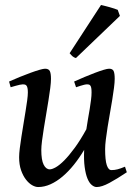

<svg xmlns="http://www.w3.org/2000/svg" viewBox="-20 -734 552 774"><path d="M491.2 -39.6Q451.7 -13.2 420.9 3.4Q390.1 20 369.6 20Q359.9 20 349.9 11.7Q339.8 3.4 332.5 -14.4Q325.2 -32.2 321.3 -60.8Q317.4 -89.4 319.3 -129.9Q299.8 -97.2 277.8 -69.8Q255.9 -42.5 232.2 -22.5Q208.5 -2.4 183.6 8.8Q158.7 20 133.8 20Q122.6 20 109.4 12.5Q96.2 4.9 84.5 -10.3Q72.8 -25.4 64.9 -47.9Q57.1 -70.3 57.1 -100.1Q57.1 -114.7 59.8 -136.5Q62.5 -158.2 66.4 -183.1Q70.3 -208 74.7 -234.6Q79.1 -261.2 83 -285.4Q86.9 -309.6 89.6 -329.3Q92.3 -349.1 92.3 -361.3Q92.3 -372.6 90.8 -379.2Q89.4 -385.7 86.7 -388.9Q84 -392.1 80.3 -393.1Q76.7 -394 72.3 -394Q67.9 -394 59.8 -392.3Q51.8 -390.6 43.5 -388.2Q34.2 -385.7 22.9 -382.3L16.6 -405.3Q37.1 -414.6 59.8 -423.8Q82.5 -433.1 102.8 -440.4Q123 -447.8 138.9 -452.4Q154.8 -457 161.6 -457Q175.8 -457 180.7 -447.8Q185.5 -438.5 185.5 -416Q185.5 -401.9 182.6 -378.9Q179.7 -356 175.3 -328.9Q170.9 -301.8 166 -272.7Q161.1 -243.7 156.7 -216.6Q152.3 -189.5 149.4 -166.5Q146.5 -143.6 146.5 -129.4Q146.5 -88.9 156 -70.1Q165.5 -51.3 180.7 -51.3Q189.9 -51.3 205.1 -59.8Q220.2 -68.4 239.3 -87.6Q258.3 -106.9 281 -137.7Q303.7 -168.5 328.1 -212.9Q331.1 -233.4 334.7 -254.2Q338.4 -274.9 341.6 -294.4Q344.7 -314 346.9 -331.1Q349.1 -348.1 349.1 -361.3Q349.1 -372.6 347.9 -379.2Q346.7 -385.7 344.2 -388.9Q341.8 -392.1 338.6 -393.1Q335.4 -394 331.1 -394Q326.7 -394 319.3 -392.3Q312 -390.6 304.7 -388.2Q295.9 -385.7 286.6 -382.3L278.8 -405.3Q299.3 -414.6 321.3 -423.8Q343.3 -433.1 362.8 -440.4Q382.3 -447.8 397.5 -452.4Q412.6 -457 419.9 -457Q433.6 -457 438 -447.8Q442.4 -438.5 442.4 -416Q442.4 -401.9 439.5 -379.6Q436.5 -357.4 432.4 -331.3Q428.2 -305.2 423.1 -276.9Q418 -248.5 413.8 -221.9Q409.7 -195.3 406.7 -172.1Q403.8 -148.9 403.8 -132.8Q403.8 -88.4 410.4 -68.4Q417 -48.3 429.2 -48.3Q441.9 -48.3 454.1 -51.5Q466.3 -54.7 483.9 -62ZM463.4 -669.9 286.1 -500Q278.3 -502 272.9 -506.6Q267.6 -511.2 260.7 -519.5L387.2 -713.9Q392.1 -712.9 401.9 -710.4Q411.6 -708 421.9 -705.1Q432.1 -702.1 441.4 -699.2Q450.7 -696.3 454.6 -694.3Z"/></svg>

Font: Gentium Book Basic
Style: Italic
Weight: 400
Italic angle: -8°
Designer: J. Victor Gaultney and Annie Olsen
Foundry: SIL International
Version: Version 1.102; 2013; Maintenance release